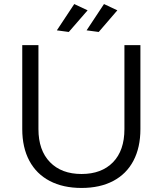

<svg xmlns="http://www.w3.org/2000/svg" viewBox="-20 -923 805 949"><path d="M170 -285Q170 -180 227 -121.5Q284 -63 383 -63Q482 -63 538.5 -121Q595 -179 595 -285V-700H674V-285Q674 -194 639.5 -128.5Q605 -63 539.5 -28.5Q474 6 383 6Q292 6 226 -28.5Q160 -63 125 -128.5Q90 -194 90 -285V-700H170ZM347 -903 413 -872 320 -765 261 -773ZM494 -903 560 -872 468 -765 408 -773Z"/></svg>

Font: Alexandria Light
Style: Regular
Weight: 300
Designer: Mohamed Gaber
Foundry: Kief Type Foundry
Version: Version 5.100